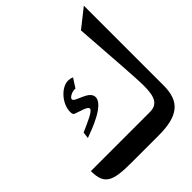

<svg xmlns="http://www.w3.org/2000/svg" viewBox="-240 -1035 1181 1181"><g transform="rotate(-45 350.0 -445.0)"><path d="M213 0H450C621 0 690 -56 690 -195V-890L570 -795C588 -531 603 -356 603 -278C603 -178 578 -140 513 -140H1C1 -21 53 0 213 0ZM132 -297C178 -314 344 -371 344 -441C344 -499 230 -508 230 -535C230 -549 263 -569 293 -566L331 -625C319 -631 304 -633 295 -633C237 -633 168 -559 168 -487C168 -466 174 -462 183 -459C219 -445 269 -435 269 -416C269 -395 201 -368 137 -339Z"/></g></svg>

Font: Kawkab Mono
Style: Bold
Weight: 700
Monospace: yes
Designer: Abdullah Arif
Foundry: Abdullah Arif
Version: Version 1.000;PS 000.500;hotconv 1.0.88;makeotf.lib2.5.64775